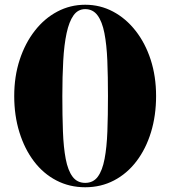

<svg xmlns="http://www.w3.org/2000/svg" viewBox="-20 -780 718 810"><path d="M339.5 10Q273 10 217.8 -18.8Q162.5 -47.5 123 -99.8Q83.5 -152 61.8 -222.2Q40 -292.5 40 -375Q40 -457.5 63 -527.8Q86 -598 126.8 -650.2Q167.5 -702.5 222 -731.2Q276.5 -760 339.5 -760Q402.5 -760 456.8 -731.2Q511 -702.5 552 -650.2Q593 -598 615.8 -527.8Q638.5 -457.5 638.5 -375Q638.5 -292.5 617 -222.2Q595.5 -152 555.8 -99.8Q516 -47.5 461 -18.8Q406 10 339.5 10ZM339.5 -8.5Q373.5 -8.5 392.8 -34.8Q412 -61 421.2 -109.8Q430.5 -158.5 433 -225.8Q435.5 -293 435.5 -375Q435.5 -457 432.8 -524.2Q430 -591.5 420.5 -640.2Q411 -689 391.5 -715.2Q372 -741.5 339.5 -741.5Q309 -741.5 290.2 -715.2Q271.5 -689 261 -640.2Q250.5 -591.5 246.8 -524.2Q243 -457 243 -375Q243 -293 245.5 -225.8Q248 -158.5 257.2 -109.8Q266.5 -61 286 -34.8Q305.5 -8.5 339.5 -8.5Z"/></svg>

Font: Bodoni Moda 11pt ExtraBold
Style: Regular
Weight: 800
Designer: Owen Earl
Foundry: indestructible type
Version: Version 2.004